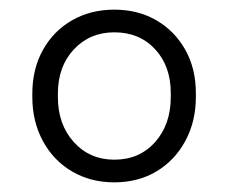

<svg xmlns="http://www.w3.org/2000/svg" viewBox="-20 -727 474 398"><path d="M217 -349Q168 -349 129.5 -371.5Q91 -394 69 -434.5Q47 -475 47 -526V-533Q47 -584 69 -623.5Q91 -663 129.5 -685Q168 -707 217 -707Q266 -707 304 -685Q342 -663 364 -624Q386 -585 386 -534V-526Q386 -475 364 -434.5Q342 -394 304 -371.5Q266 -349 217 -349ZM217 -396Q269 -396 301.5 -432.5Q334 -469 334 -526V-534Q334 -590 301.5 -625Q269 -660 217 -660Q166 -660 133 -624.5Q100 -589 100 -533V-526Q100 -469 133 -432.5Q166 -396 217 -396Z"/></svg>

Font: SUSE Thin Light
Style: Regular
Weight: 300
Version: Version 1.000